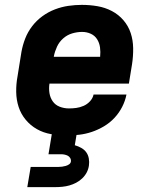

<svg xmlns="http://www.w3.org/2000/svg" viewBox="-20 -548 640 788"><path d="M253 8Q221 8 189.5 2.5Q158 -3 131.5 -18Q105 -33 85.5 -56.5Q66 -80 56.5 -109Q47 -138 46.5 -170.5Q46 -203 52 -235L68 -335Q73 -363 83.5 -390Q94 -417 112 -440.5Q130 -464 154 -481.5Q178 -499 205.5 -509.5Q233 -520 261 -524Q289 -528 316 -528Q349 -528 380.5 -522.5Q412 -517 439.5 -502.5Q467 -488 487 -464.5Q507 -441 516.5 -412Q526 -383 526.5 -350.5Q527 -318 522 -285L509 -205H183Q180 -185 183 -166Q186 -147 196.5 -132Q207 -117 225 -110Q243 -103 263 -103Q278 -103 293 -105Q308 -107 323 -113.5Q338 -120 349.5 -132.5Q361 -145 364 -160H499Q494 -134 481.5 -109.5Q469 -85 450 -64.5Q431 -44 406.5 -29.5Q382 -15 356.5 -6.5Q331 2 305 5Q279 8 253 8ZM391 -315Q393 -335 390.5 -353.5Q388 -372 378.5 -387Q369 -402 352.5 -409.5Q336 -417 317 -417Q297 -417 276.5 -411Q256 -405 239.5 -390.5Q223 -376 214 -356.5Q205 -337 201 -317V-315ZM92 220 106 137H221Q228 137 235 136Q242 135 249.5 133Q257 131 263.5 126.5Q270 122 271 115Q272 107 268 100.5Q264 94 258 91Q252 88 245 86.5Q238 85 230 85H179L193 0H295L287 48Q301 52 313.5 59Q326 66 334 77Q342 88 344.5 102.5Q347 117 345 131Q343 146 336 159.5Q329 173 317.5 184Q306 195 292.5 202Q279 209 265 213Q251 217 236 218.5Q221 220 207 220Z"/></svg>

Font: Iosevka Aile Heavy Oblique
Style: Regular
Weight: 900
Italic angle: -9°
Designer: Belleve Invis
Foundry: Belleve Invis
Version: Version 31.1.0; ttfautohint (v1.8.4)